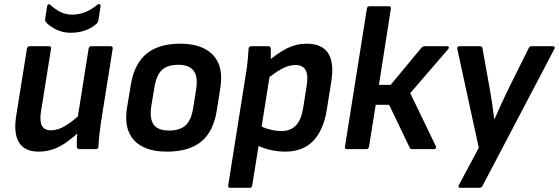

<svg xmlns="http://www.w3.org/2000/svg" viewBox="-20 -713 2672 918"><path d="M164.5 12Q98.1 12 71.1 -31.6Q44.1 -75.3 57.4 -158.7L108.8 -480.4Q110.8 -492.1 121.8 -492.1H213.4Q226.4 -492.1 224.1 -480.4L175.5 -177Q169.2 -133.4 180.5 -111.7Q191.8 -89.9 223.3 -89.9Q256.6 -89.9 292.1 -111.2Q327.7 -132.5 374.4 -175.9L364.1 -88Q333.9 -59.1 302.9 -36.4Q272 -13.7 238.1 -0.9Q204.3 12 164.5 12ZM359.4 0Q353.8 0 350.6 -3Q347.4 -6 347.1 -11.7Q346.7 -29.7 347.6 -49.2Q348.4 -68.7 351.1 -89.3L349.7 -139.8L403.7 -480.4Q404.7 -486.1 407.8 -489.1Q411 -492.1 416 -492.1H508.3Q520.7 -492.1 518.7 -479.7L462.3 -125.1Q458 -96 455 -67.5Q452 -39 450.6 -11.7Q450.3 0 437.6 0ZM317.7 -556.3Q282.2 -556.3 251.9 -570.3Q221.5 -584.4 201.6 -604.7Q198.2 -608.4 196.7 -613.2Q195.2 -618.1 196.2 -625.4L205.3 -683Q206.6 -691 212 -692.3Q217.3 -693.7 222 -688.7Q244.6 -667.7 270 -655.3Q295.3 -643 324.7 -643Q357.1 -643 388 -655.3Q418.9 -667.7 445.2 -690.3Q450.5 -694.7 456.4 -692.7Q462.2 -690.7 460.9 -683.6L450.8 -617.7Q449.8 -612.7 448 -608.2Q446.1 -603.7 441.8 -599.7Q420.1 -579.3 387.9 -567.8Q355.7 -556.3 317.7 -556.3Z M778.5 12Q670.3 12 620.6 -42.7Q570.8 -97.4 587.5 -199.1L605.8 -309.6Q622.4 -408.3 680.7 -456.2Q738.9 -504.1 841.7 -504.1Q946.6 -504.1 998.1 -450.4Q1049.7 -396.6 1033.7 -294.3L1016.7 -185.8Q1000.7 -83.8 942.1 -35.9Q883.6 12 778.5 12ZM788.2 -88.9Q840.7 -88.9 867.7 -114Q894.8 -139 903.7 -197.2L917.7 -285.3Q927.3 -346.4 905.8 -374.8Q884.2 -403.2 832.3 -403.2Q779.9 -403.2 753.8 -378.1Q727.7 -353 718.1 -295.2L703.5 -206.1Q694.2 -147.3 714.1 -118.1Q734 -88.9 788.2 -88.9Z M1344.3 12Q1306 12 1266.2 2.3Q1226.4 -7.3 1203.7 -23.3L1215.4 -116.4Q1237.7 -102.4 1268.3 -94.5Q1298.8 -86.5 1325.4 -86.5Q1369.9 -86.5 1395.3 -113.7Q1420.7 -140.9 1429.6 -197.7L1446.6 -304.9Q1454.6 -355.7 1440.6 -379Q1426.7 -402.2 1391.5 -402.2Q1361.2 -402.2 1325.7 -383.1Q1290.1 -364 1244 -323.8L1252.6 -412.3Q1307 -459.4 1351.8 -481.7Q1396.7 -504.1 1446.7 -504.1Q1519 -504.1 1548.7 -459Q1578.3 -413.8 1564 -323.2L1542.3 -187Q1526.3 -89 1476.7 -38.5Q1427 12 1344.3 12ZM1081.1 185Q1069.1 185 1071.1 173.3L1157.8 -373Q1162.1 -400 1164.6 -427.9Q1167.1 -455.7 1168.5 -479.1Q1168.5 -492.1 1181.5 -492.1H1263Q1274.3 -492.1 1274.7 -480.4Q1275 -472.4 1275 -459.7Q1275 -447 1274.5 -434.5Q1274 -422 1272 -414L1270.7 -358.2L1186.1 173.3Q1184.1 185 1173.7 185Z M2116.9 -492.1Q2124.3 -492.1 2125.8 -487.7Q2127.3 -483.4 2122.3 -477.4L1941.4 -267.6L2063.9 -14Q2066.6 -9 2064.1 -4.5Q2061.6 0 2054.9 0H1951.6Q1941.9 0 1938.9 -7L1840.5 -212H1776.4L1744.4 -11.7Q1742.1 0 1731.1 0H1638.8Q1627.4 0 1629.4 -11.7L1734.1 -671.3Q1736.1 -683 1746.5 -683H1838.7Q1850.8 -683 1848.8 -671.3L1791.8 -307.3H1847.9L1994.6 -484.4Q2001.9 -492.1 2010.6 -492.1Z M2180.7 185Q2175 185 2172.8 181.3Q2170.6 177.7 2174 172L2269.2 -6.6L2166.3 -479.1Q2165.3 -485.1 2168.3 -488.6Q2171.3 -492.1 2177 -492.1H2275.3Q2286 -492.1 2287 -481L2321.7 -287.7Q2328 -253.4 2333.2 -217.5Q2338.3 -181.7 2342.6 -144.6H2344.9Q2360.9 -181.7 2377.2 -216.9Q2393.5 -252 2409.8 -285.7L2507.3 -481.7Q2509.3 -487 2513.2 -489.6Q2517 -492.1 2522 -492.1H2623Q2628.7 -492.1 2631.2 -488.2Q2633.7 -484.4 2630.7 -479.1L2287.6 174.6Q2282.6 185 2272.2 185Z"/></svg>

Font: Sofia Sans Hairline
Style: Italic
Weight: 1
Italic angle: -9°
Designer: Botio Nikoltchev, Ani Petrova
Foundry: lettersoup
Version: Version 4.102